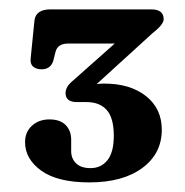

<svg xmlns="http://www.w3.org/2000/svg" viewBox="-20 -720 396 410"><path d="M325.5 -443Q325.5 -392 283.8 -361.2Q242 -330.5 171 -330.5Q103 -330.5 68.2 -355.5Q33.5 -380.5 33.5 -416.5Q33.5 -438 48.2 -451.5Q63 -465 85.5 -465Q108.5 -465 120.2 -453Q132 -441 132 -421.5V-397Q132 -381.5 142.5 -371.2Q153 -361 173.5 -361Q196 -361 209.5 -378Q223 -395 223 -430Q223 -468 208 -485Q193 -502 165 -502H144Q120 -502 120 -521.5Q120 -535 136 -548L225 -627H125.5Q103 -627 98.5 -609L94 -591Q88.5 -572 68.5 -572Q57.5 -572 50.8 -577.8Q44 -583.5 45.5 -595.5L53.5 -675.5Q56 -700 88 -700H303Q329.5 -700 329.5 -679Q329.5 -667.5 305 -648.5L186.5 -540.5Q194.5 -541.5 202.5 -541.5Q258 -541.5 291.8 -514.8Q325.5 -488 325.5 -443Z"/></svg>

Font: Fraunces 9pt Soft SemiBold
Style: Regular
Weight: 600
Version: Version 1.000;[b76b70a41]